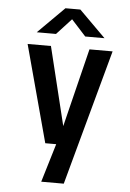

<svg xmlns="http://www.w3.org/2000/svg" viewBox="-60 -744 670 988"><g transform="rotate(5 275.0 -250.0)"><path d="M191 200 251 1H194.5L59.5 -500H180L279 -95L379 -500H498.5L307.5 200ZM101 -564 237.5 -700H314.5L451 -564H351.5L276.5 -646.5L200.5 -564Z"/></g></svg>

Font: Trispace SemiCondensed Medium
Style: Regular
Weight: 500
Width: 4
Designer: Tyler Finck
Foundry: Etcetera Type Company
Version: Version 1.210; ttfautohint (v1.8.3)